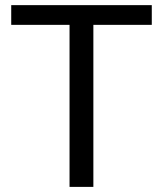

<svg xmlns="http://www.w3.org/2000/svg" viewBox="-20 -731 637 751"><path d="M573.7 -633.8H345.2V0H252V-633.8H23.9V-710.9H573.7Z"/></svg>

Font: f72954
Style: 9700840
Weight: 400
Designer: Google
Version: Version 2.137; 2017